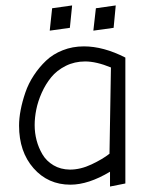

<svg xmlns="http://www.w3.org/2000/svg" viewBox="-20 -683 544 703"><path d="M244.1 -663.1 170.9 -652.8 162.1 -570.8 235.8 -581.1ZM403.8 -663.1 331.1 -652.8 321.8 -570.8 396 -581.1ZM439 -472.2Q358.9 -513.2 287.1 -513.2Q245.6 -513.2 209.7 -499Q173.8 -484.9 148.7 -460.9Q123.5 -437 103.8 -407Q84 -377 72.8 -344Q61.5 -311 55.7 -280.5Q49.8 -250 49.8 -223.1Q49.8 -127.4 102.8 -67.1Q155.8 -6.8 237.8 -6.8Q303.7 -6.8 382.8 -54.2V0L439 -11.2ZM235.8 -62Q201.7 -62.5 175.8 -77.9Q149.9 -93.3 135.5 -117.7Q121.1 -142.1 114 -169.2Q106.9 -196.3 106.9 -225.1Q106.9 -252 112.8 -281.7Q118.7 -311.5 132.8 -343.3Q147 -375 167.5 -400.1Q188 -425.3 220.5 -441.7Q252.9 -458 292 -458Q332.5 -458 386.2 -436L380.9 -120.1Q355.5 -100.1 315.2 -81.1Q274.9 -62 235.8 -62Z"/></svg>

Font: Comic Neue Angular
Style: Regular
Weight: 400
Designer: Craig Rozynski
Foundry: Craig Rozynski
Version: Version 2.003